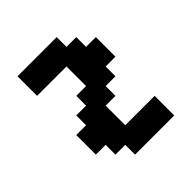

<svg xmlns="http://www.w3.org/2000/svg" viewBox="-46 -696 693 693"><g transform="rotate(45 300.0 -350.0)"><path d="M50 -200H150V-350H250V-300H300V-250H350V-200H450V-250H500V-300H550V-500H450V-350H350V-400H300V-450H250V-500H150V-450H100V-400H50Z"/></g></svg>

Font: Matrix Sans Video
Style: Regular
Weight: 400
Designer: Brad Neil
Version: Version 1.100